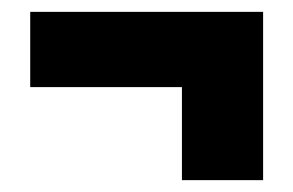

<svg xmlns="http://www.w3.org/2000/svg" viewBox="-20 -413 495 324"><path d="M424 -393V-109H287V-266H31V-393Z"/></svg>

Font: Fira Sans Extra Condensed ExtraBold
Style: Regular
Weight: 800
Width: 1
Designer: Carrois Corporate & Edenspiekermann AG
Foundry: Carrois Corporate GbR & Edenspiekermann AG
Version: Version 4.203